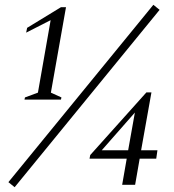

<svg xmlns="http://www.w3.org/2000/svg" viewBox="-20 -770 726 800"><path d="M82 -355 84 -364 138 -384 191 -686 89 -634 93 -654 234 -740H255L192 -384L236 -364L234 -355ZM15 -11 619 -750 645 -729 41 10ZM489 0 508 -109H353L356 -124L590 -385H611L568 -144H636L631 -109H562L543 0ZM404 -144H514L542 -301Z"/></svg>

Font: Spectral SC Light
Style: Italic
Weight: 300
Italic angle: -10°
Designer: Jean-Baptiste Levee
Foundry: Production Type
Version: Version 2.001